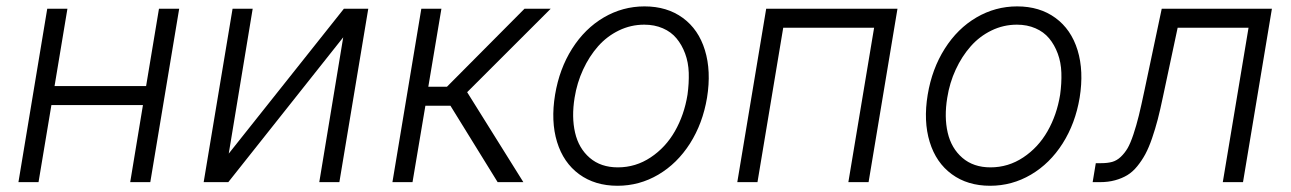

<svg xmlns="http://www.w3.org/2000/svg" viewBox="-20 -573 4060 604"><path d="M192.1 -545.5 151.6 -302.2H439.6L480.1 -545.5H543.7L452.8 0H389.6L429.7 -242.5H141.7L101.2 0H38L128.6 -545.5Z M699.6 -89.8 1061.8 -545.5H1138.5L1047.6 0H984.4L1059.7 -455.6L698.2 0H620.7L711.6 -545.5H774.9Z M1214.5 0 1305.4 -545.5H1368.6L1327.4 -300.1H1386L1630 -545.5H1712.4L1449.6 -283L1626.4 0H1545.5L1397 -240.4H1318.2L1277.7 0Z M1922.6 11.4Q1851.6 11.4 1802 -24.9Q1752.5 -61.1 1732.4 -126.4Q1712.4 -191.8 1726.2 -275.2Q1739.7 -356.5 1779.8 -419.9Q1820 -483.3 1879.4 -518.1Q1938.9 -552.9 2007.5 -552.9Q2078.5 -552.9 2128 -516.7Q2177.6 -480.5 2197.6 -415Q2217.7 -349.4 2204.2 -265.6Q2190.7 -184.7 2150.6 -121.6Q2110.4 -58.6 2051 -23.6Q1991.5 11.4 1922.6 11.4ZM1923.7 -46.5Q1979.8 -46.5 2026.8 -77.8Q2073.9 -109 2103.2 -160.3Q2132.5 -211.6 2142.8 -275.2Q2147.7 -311.4 2146.7 -344.1Q2145.6 -376.8 2135.3 -404.5Q2125 -432.2 2108.1 -452.4Q2091.3 -472.7 2065.2 -484Q2039.1 -495.4 2006.7 -495.4Q1964.5 -495.4 1926.8 -477.1Q1889.2 -458.8 1861.3 -427.2Q1833.5 -395.6 1814.3 -354Q1795.1 -312.5 1787.6 -265.6Q1777.7 -204.9 1789.1 -155.7Q1800.4 -106.5 1835.2 -76.5Q1870 -46.5 1923.7 -46.5Z M2299.4 0 2390.3 -545.5H2803.3L2712.4 0H2648.8L2729.8 -485.8H2443.9L2362.9 0Z M3094.8 11.4Q3023.8 11.4 2974.3 -24.9Q2924.7 -61.1 2904.7 -126.4Q2884.6 -191.8 2898.4 -275.2Q2911.9 -356.5 2952.1 -419.9Q2992.2 -483.3 3051.7 -518.1Q3111.2 -552.9 3179.7 -552.9Q3250.7 -552.9 3300.2 -516.7Q3349.8 -480.5 3369.9 -415Q3389.9 -349.4 3376.4 -265.6Q3362.9 -184.7 3322.8 -121.6Q3282.7 -58.6 3223.2 -23.6Q3163.7 11.4 3094.8 11.4ZM3095.9 -46.5Q3152 -46.5 3199 -77.8Q3246.1 -109 3275.4 -160.3Q3304.7 -211.6 3315 -275.2Q3320 -311.4 3318.9 -344.1Q3317.8 -376.8 3307.5 -404.5Q3297.2 -432.2 3280.4 -452.4Q3263.5 -472.7 3237.4 -484Q3211.3 -495.4 3179 -495.4Q3136.7 -495.4 3099.1 -477.1Q3061.4 -458.8 3033.6 -427.2Q3005.7 -395.6 2986.5 -354Q2967.3 -312.5 2959.9 -265.6Q2949.9 -204.9 2961.3 -155.7Q2972.7 -106.5 3007.5 -76.5Q3042.3 -46.5 3095.9 -46.5Z M3417.3 0 3427.2 -59.7H3444.2Q3464.1 -59.7 3478.7 -63.7Q3493.3 -67.8 3505.7 -79.5Q3518.1 -91.3 3527.2 -106.7Q3536.2 -122.2 3545.6 -150.4Q3555 -178.6 3562.7 -209.9Q3570.3 -241.1 3580.6 -290.1L3634.6 -545.5H3981.2L3890.3 0H3826.7L3907.7 -485.8H3684.7L3638.5 -268.8Q3630 -228 3622.2 -197.8Q3614.3 -167.6 3604.2 -138.1Q3594.1 -108.7 3583.1 -88.2Q3572.1 -67.8 3557.7 -50.1Q3543.3 -32.3 3526.3 -22Q3509.2 -11.7 3487.7 -5.9Q3466.3 0 3440 0Z"/></svg>

Font: Karasuma Gothic
Style: Light Italic
Weight: 300
Italic angle: 9.39998°
Designer: Rasmus Andersson / Ryoko Nishizuka
Foundry: rsms
Version: Version 1.00